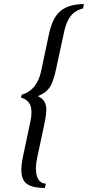

<svg xmlns="http://www.w3.org/2000/svg" viewBox="-20 -727 439 959"><path d="M299 -562C318 -653 354 -674 395 -685L399 -707C298 -704 248 -669 224 -554L185 -370C174 -320 147 -270 88 -254L85 -239C136 -226 145 -182 132 -121L96 49C68 179 102 210 204 212L209 190C165 190 150 136 165 64L199 -95C217 -180 221 -222 169 -247C222 -268 242 -295 261 -386Z"/></svg>

Font: Libertinus Sans
Style: Italic
Weight: 400
Italic angle: -12°
Designer: Philipp H. Poll, Khaled Hosny
Foundry: Caleb Maclennan
Version: Version 7.050;RELEASE